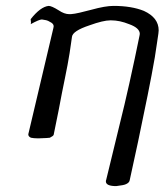

<svg xmlns="http://www.w3.org/2000/svg" viewBox="-20 -461 571 651"><path d="M365 -441Q426 -441 468 -424Q518 -401 518 -358Q518 -353 517 -347Q516 -337 512.5 -316.5Q509 -296 505 -267Q495 -209 480.5 -137.5Q466 -66 448 20L420 149Q419 158 408 163Q401 167 374 170Q339 170 339 154Q339 151 340 149L402 -106Q410 -139 418.5 -178Q427 -217 437 -263L453 -340Q454 -343 454 -346Q454 -366 418 -379Q386 -392 357 -392Q356 -392 354 -392Q330 -392 283 -375Q226 -356 224 -336Q223 -328 221 -315Q219 -302 216 -281Q210 -243 200 -195Q190 -147 179 -88L162 -4Q161 0 149 6Q144 7 113 8Q109 8 106 8Q95 8 85 6Q76 2 76 -5Q76 -5 76 -6L161 -366Q162 -369 162 -372Q162 -381 149 -387Q143 -391 136.5 -392.5Q130 -394 122 -395Q113 -395 84 -379Q85 -381 85 -385Q85 -390 84 -396Q117 -438 145 -441Q155 -441 179 -426Q198 -413 215 -413Q218 -413 220 -413Q233 -414 250 -418Q267 -422 290 -428Q337 -441 365 -441Z"/></svg>

Font: New Athena Unicode
Style: Italic
Weight: 400
Designer: J. Rusten 1997; rev. by R. Hancock 2001, 2002, rev. by D. Mastronarde 2002-2019
Foundry: Society for Classical Studies (formerly American Philological Association)
Version: Version 5.008